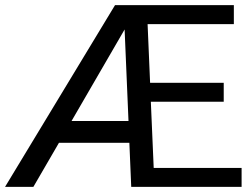

<svg xmlns="http://www.w3.org/2000/svg" viewBox="-27 -731 982 751"><path d="M918 -74.2V0H486.3L479 -172.4H203.6L103.5 0H-7.3L422.9 -710.9H887.7V-636.7H550.3L560.1 -407.2H848.1V-333H563L574.2 -74.2ZM252.9 -257.8H475.6L460.4 -615.7Z"/></svg>

Font: Vazirmatn UI FD
Style: Regular
Weight: 400
Designer: Saber Rastikerdar
Foundry: Saber Rastikerdar
Version: Version 33.003